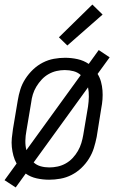

<svg xmlns="http://www.w3.org/2000/svg" viewBox="-27 -782 522 844"><path d="M42 42 -7 10 46 -63Q37 -79 32 -97.5Q27 -116 25 -135.5Q23 -155 25 -175Q27 -195 30 -215L51 -340Q55 -365 62.5 -389Q70 -413 84.5 -435.5Q99 -458 118.5 -476.5Q138 -495 161.5 -507Q185 -519 210 -523.5Q235 -528 259 -528Q287 -528 314 -522Q341 -516 363 -501L407 -562L455 -530L402 -457Q412 -441 417 -422.5Q422 -404 423.5 -384.5Q425 -365 423.5 -345Q422 -325 418 -305L398 -180Q393 -155 385.5 -131Q378 -107 364 -84.5Q350 -62 330.5 -43.5Q311 -25 287.5 -13Q264 -1 238.5 3.5Q213 8 189 8Q161 8 134 2Q107 -4 86 -19ZM89 -122 328 -452Q315 -464 296.5 -469Q278 -474 258 -474Q240 -474 222 -470Q204 -466 187 -456.5Q170 -447 156.5 -432.5Q143 -418 133 -401.5Q123 -385 117.5 -367Q112 -349 110 -331L89 -206Q85 -185 84.5 -163.5Q84 -142 89 -122ZM190 -46Q208 -46 226.5 -50Q245 -54 262 -63.5Q279 -73 292.5 -87.5Q306 -102 315.5 -118.5Q325 -135 330.5 -153Q336 -171 339 -189L360 -314Q363 -335 363.5 -356.5Q364 -378 360 -398L121 -68Q134 -56 152 -51Q170 -46 190 -46ZM269 -582 232 -618 379 -762 424 -718Z"/></svg>

Font: Iosevka QP Light
Style: Italic
Weight: 300
Italic angle: -9°
Designer: Belleve Invis
Foundry: Belleve Invis
Version: Version 20.0.0; ttfautohint (v1.8.4)